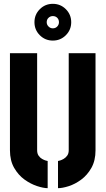

<svg xmlns="http://www.w3.org/2000/svg" viewBox="-20 -978 552 1003"><path d="M256 -766Q216 -766 188 -794Q160 -822 160 -862Q160 -902 188 -930Q216 -958 256 -958Q296 -958 324 -930Q352 -902 352 -862Q352 -822 324 -794Q296 -766 256 -766ZM256 -830Q270 -830 279 -839.5Q288 -849 288 -862Q288 -876 279 -885Q270 -894 256 -894Q243 -894 233.5 -885Q224 -876 224 -862Q224 -849 233.5 -839.5Q243 -830 256 -830ZM229 5Q207 5 173.5 -6Q140 -17 108 -40Q76 -63 54 -101Q32 -139 32 -193V-700H174V-193Q174 -176 181.5 -165Q189 -154 199.5 -148Q210 -142 218.5 -139.5Q227 -137 229 -137ZM283 5V-137Q285 -137 293.5 -139.5Q302 -142 312.5 -148Q323 -154 331 -165Q339 -176 339 -193V-700H479V-193Q479 -139 457.5 -101Q436 -63 404 -39.5Q372 -16 339 -5.5Q306 5 283 5Z"/></svg>

Font: Stick No Bills ExtraBold
Style: Regular
Weight: 800
Version: Version 2.000